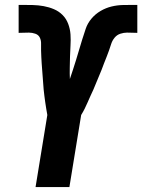

<svg xmlns="http://www.w3.org/2000/svg" viewBox="-20 -763 580 783"><path d="M125 0 173 -294Q171 -307 168.5 -320Q166 -333 164.5 -346Q163 -359 161 -372Q159 -385 158 -398Q157 -411 156 -424.5Q155 -438 154 -451Q153 -464 152 -477.5Q151 -491 150 -504Q149 -517 148.5 -530.5Q148 -544 147.5 -557Q147 -570 147.5 -584Q148 -598 142.5 -609.5Q137 -621 124 -625.5Q111 -630 98 -630Q87 -630 76.5 -629.5Q66 -629 56 -629V-743H67Q90 -743 113 -742.5Q136 -742 158 -738Q180 -734 200 -725.5Q220 -717 235 -702Q250 -687 258 -666Q266 -645 267.5 -622.5Q269 -600 267.5 -577Q266 -554 265.5 -531.5Q265 -509 264.5 -486Q264 -463 265 -440L264 -438Q278 -479 290.5 -519.5Q303 -560 315 -601Q322 -623 329.5 -645.5Q337 -668 353 -687Q369 -706 390.5 -718.5Q412 -731 435 -736.5Q458 -742 480.5 -742.5Q503 -743 525 -743H540V-629Q530 -629 519.5 -629.5Q509 -630 498 -630Q485 -630 471 -625.5Q457 -621 447.5 -609.5Q438 -598 433.5 -584Q429 -570 424.5 -557Q420 -544 414.5 -530.5Q409 -517 404 -504Q399 -491 394 -477.5Q389 -464 383 -451Q377 -438 372 -424.5Q367 -411 361 -398Q355 -385 349 -372Q343 -359 337.5 -346Q332 -333 325.5 -320Q319 -307 311 -294L263 0Z"/></svg>

Font: Iosevka SS18 Heavy
Style: Italic
Weight: 900
Italic angle: -9°
Monospace: yes
Designer: Belleve Invis
Foundry: Belleve Invis
Version: Version 25.1.1; ttfautohint (v1.8.4)